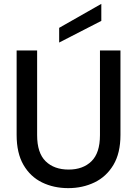

<svg xmlns="http://www.w3.org/2000/svg" viewBox="-20 -961 708 993"><path d="M333 12Q258 12 197.5 -17.5Q137 -47 101.5 -108Q66 -169 66 -263V-700H172V-262Q172 -170 216 -127Q260 -84 335 -84Q409 -84 453 -127Q497 -170 497 -262V-700H603V-263Q603 -169 566.5 -108Q530 -47 468.5 -17.5Q407 12 333 12ZM286 -741V-817L504 -941V-853Z"/></svg>

Font: Firefly Display Medium
Style: Regular
Weight: 500
Designer: Colophon Foundry, Jonny Pinhorn
Foundry: Colophon Foundry
Version: Version 1.200; ttfautohint (v1.8.3)